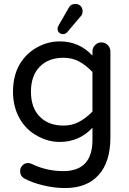

<svg xmlns="http://www.w3.org/2000/svg" viewBox="-20 -719 656 974"><path d="M272 -573Q272 -582 279 -593L329 -680Q339 -699 362 -699Q378 -699 388.5 -689Q399 -679 399 -662Q399 -646 390 -637L322 -557Q313 -546 300 -546Q288 -546 280 -553.5Q272 -561 272 -573ZM81 -395Q114 -449 168.5 -479Q223 -509 283 -509Q382 -509 449 -437V-458Q449 -477 462.5 -490.5Q476 -504 494 -504Q513 -504 526.5 -490.5Q540 -477 540 -458V-21Q540 102 480.5 168.5Q421 235 310 235Q256 235 198 221Q140 207 101 185Q82 173 82 149Q82 133 93.5 120.5Q105 108 122 108Q131 108 140 112Q215 149 301 149Q449 149 449 -9V-71Q382 1 283 1Q225 1 172 -28Q113 -59 79.5 -118Q46 -177 46 -254Q46 -336 81 -395ZM302 -82Q344 -82 378.5 -99.5Q413 -117 449 -153V-354Q413 -391 378.5 -408.5Q344 -426 302 -426Q226 -426 181.5 -380.5Q137 -335 137 -254Q137 -173 181.5 -127.5Q226 -82 302 -82Z"/></svg>

Font: 寒蝉全圆体
Style: Regular
Weight: 400
Designer: Warren2060
      Designed by Motoya company      

      [Varela Round]
      Joe Prince(Latin component); Avraham Cornf
Foundry: ChillType
Version: Version 3.200